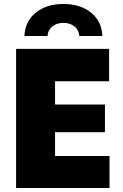

<svg xmlns="http://www.w3.org/2000/svg" viewBox="-20 -946 620 966"><path d="M61 -700H529V-537H257V-420H508V-281H257V-161H531V0H61ZM299 -926Q384 -926 438 -882.5Q492 -839 495 -765H379Q377 -795 354.5 -813Q332 -831 299 -831Q266 -831 243.5 -813Q221 -795 219 -765H103Q106 -839 160 -882.5Q214 -926 299 -926Z"/></svg>

Font: Chess Sans ExtraBold
Style: Regular
Weight: 800
Designer: Wolf Bōese
Foundry: Wolf Bōese
Version: Version 7.223